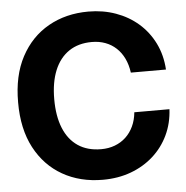

<svg xmlns="http://www.w3.org/2000/svg" viewBox="-53 -781 816 844"><g transform="rotate(-5 355.5 -359.0)"><path d="M367.6 11.7Q267.4 11.7 190.1 -32.3Q112.8 -76.3 68.9 -159.3Q25.1 -242.4 25.4 -359.4Q25.1 -477.1 69.3 -560.1Q113.6 -643.1 191 -686.8Q268.4 -730.5 367.6 -730.5Q432.1 -730.5 488.2 -710.4Q544.2 -690.4 587.1 -653.1Q629.9 -615.7 655.8 -563.4Q681.6 -511.1 685.5 -446.9H530.5Q525.8 -481.9 512.5 -509.5Q499.2 -537.1 478.4 -556.4Q457.6 -575.8 430.5 -585.8Q403.4 -595.9 371.1 -595.9Q311.6 -595.9 270.1 -567.9Q228.5 -539.8 206.6 -486.9Q184.8 -433.9 184.8 -359.4Q184.8 -285.2 206.2 -232.2Q227.7 -179.2 269.5 -151Q311.2 -122.9 371.7 -122.9Q404.6 -122.9 432.1 -133.3Q459.7 -143.7 480.5 -163.1Q501.4 -182.6 514.4 -210.3Q527.3 -237.9 530.5 -271.9H685.5Q682.4 -210.2 657.7 -158.2Q633 -106.2 590.6 -68.2Q548.2 -30.2 491.6 -9.2Q435 11.7 367.6 11.7Z"/></g></svg>

Font: Inter Display V
Style: Regular
Weight: 400
Designer: Rasmus Andersson
Foundry: rsms
Version: Version 3.015;git-src